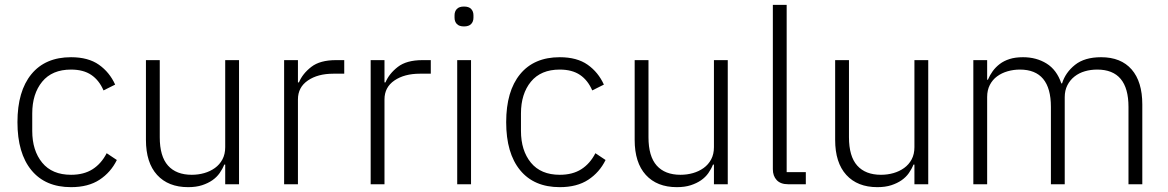

<svg xmlns="http://www.w3.org/2000/svg" viewBox="-20 -760 4818 792"><path d="M273 12Q167 12 109.5 -58Q52 -128 52 -256Q52 -384 109.5 -454Q167 -524 273 -524Q344 -524 388 -493Q432 -462 455 -411L407 -387Q389 -429 356.5 -451Q324 -473 273 -473Q195 -473 154 -423Q113 -373 113 -292V-220Q113 -139 154 -89Q195 -39 273 -39Q326 -39 362 -62Q398 -85 420 -128L462 -100Q437 -49 390.5 -18.5Q344 12 273 12Z M909 -81H905Q898 -63 886 -46Q874 -29 856 -16.5Q838 -4 813.5 4Q789 12 756 12Q674 12 628 -38.5Q582 -89 582 -183V-512H639V-194Q639 -115 673 -77Q707 -39 771 -39Q798 -39 822.5 -46Q847 -53 866.5 -67Q886 -81 897.5 -102.5Q909 -124 909 -153V-512H966V0H909Z M1152 0V-512H1209V-420H1213Q1228 -456 1264 -484Q1300 -512 1366 -512H1400V-456H1355Q1291 -456 1250 -428Q1209 -400 1209 -350V0Z M1509 0V-512H1566V-420H1570Q1585 -456 1621 -484Q1657 -512 1723 -512H1757V-456H1712Q1648 -456 1607 -428Q1566 -400 1566 -350V0Z M1894 -651Q1874 -651 1864.5 -661Q1855 -671 1855 -687V-697Q1855 -713 1864.5 -723Q1874 -733 1894 -733Q1914 -733 1923.5 -723Q1933 -713 1933 -697V-687Q1933 -671 1923.5 -661Q1914 -651 1894 -651ZM1866 -512H1923V0H1866Z M2289 12Q2183 12 2125.5 -58Q2068 -128 2068 -256Q2068 -384 2125.5 -454Q2183 -524 2289 -524Q2360 -524 2404 -493Q2448 -462 2471 -411L2423 -387Q2405 -429 2372.5 -451Q2340 -473 2289 -473Q2211 -473 2170 -423Q2129 -373 2129 -292V-220Q2129 -139 2170 -89Q2211 -39 2289 -39Q2342 -39 2378 -62Q2414 -85 2436 -128L2478 -100Q2453 -49 2406.5 -18.5Q2360 12 2289 12Z M2925 -81H2921Q2914 -63 2902 -46Q2890 -29 2872 -16.5Q2854 -4 2829.5 4Q2805 12 2772 12Q2690 12 2644 -38.5Q2598 -89 2598 -183V-512H2655V-194Q2655 -115 2689 -77Q2723 -39 2787 -39Q2814 -39 2838.5 -46Q2863 -53 2882.5 -67Q2902 -81 2913.5 -102.5Q2925 -124 2925 -153V-512H2982V0H2925Z M3231 0Q3200 0 3184 -17Q3168 -34 3168 -62V-740H3225V-50H3304V0Z M3752 -81H3748Q3741 -63 3729 -46Q3717 -29 3699 -16.5Q3681 -4 3656.5 4Q3632 12 3599 12Q3517 12 3471 -38.5Q3425 -89 3425 -183V-512H3482V-194Q3482 -115 3516 -77Q3550 -39 3614 -39Q3641 -39 3665.5 -46Q3690 -53 3709.5 -67Q3729 -81 3740.5 -102.5Q3752 -124 3752 -153V-512H3809V0H3752Z M3995 0V-512H4052V-431H4055Q4063 -450 4075 -466.5Q4087 -483 4104 -496Q4121 -509 4144.5 -516.5Q4168 -524 4200 -524Q4255 -524 4297 -498Q4339 -472 4358 -416H4361Q4375 -461 4414.5 -492.5Q4454 -524 4522 -524Q4604 -524 4648 -473.5Q4692 -423 4692 -329V0H4635V-319Q4635 -473 4506 -473Q4479 -473 4455 -466Q4431 -459 4412.5 -444.5Q4394 -430 4383 -408.5Q4372 -387 4372 -359V0H4315V-319Q4315 -473 4187 -473Q4161 -473 4136.5 -466Q4112 -459 4093 -445Q4074 -431 4063 -409.5Q4052 -388 4052 -360V0Z"/></svg>

Font: IBM Plex Sans Devanagari Light
Style: Regular
Weight: 300
Designer: Mike Abbink, Paul van der Laan, Pieter van Rosmalen, Erin McLaughlin
Foundry: Bold Monday
Version: Version 1.1